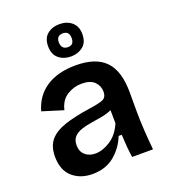

<svg xmlns="http://www.w3.org/2000/svg" viewBox="-141 -862 858 976"><g transform="rotate(-20 288.5 -374.0)"><path d="M192 13Q127 13 84.5 -24.5Q42 -62 42 -135Q42 -191 69.5 -223.5Q97 -256 152 -274.5Q207 -293 290 -305Q340 -312 363.5 -321Q387 -330 387 -362Q387 -393 365 -415.5Q343 -438 295 -438Q252 -438 215.5 -414.5Q179 -391 168 -341L55 -376Q77 -454 139.5 -495Q202 -536 299 -536Q408 -536 459.5 -482Q511 -428 511 -312V-214Q511 -163 514.5 -107Q518 -51 523 0H410Q402 -54 399 -124H382Q360 -67 312.5 -27Q265 13 192 13ZM242 -80Q281 -80 323 -107Q365 -134 389 -190L388 -261Q364 -250 334.5 -244.5Q305 -239 275 -234.5Q245 -230 220 -221.5Q195 -213 180 -197Q165 -181 165 -152Q165 -118 186.5 -99Q208 -80 242 -80ZM294 -586Q255 -586 228 -608Q201 -630 201 -675Q201 -718 227.5 -739.5Q254 -761 293 -761Q333 -761 359.5 -738.5Q386 -716 386 -674Q386 -629 359 -607.5Q332 -586 294 -586ZM295 -636Q328 -636 328 -673Q328 -711 294 -711Q259 -711 259 -675Q259 -657 268 -646.5Q277 -636 295 -636Z"/></g></svg>

Font: Bricolage Grotesque 12pt SemiBold
Style: Regular
Weight: 600
Designer: Mathieu Triay
Foundry: Atelier Triay
Version: Version 1.001; ttfautohint (v1.8.4.7-5d5b);gftools[0.9.33.de